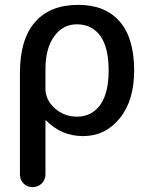

<svg xmlns="http://www.w3.org/2000/svg" viewBox="-20 -550 614 790"><path d="M167 -265V-185Q167 -139 205.5 -104.5Q244 -70 297 -70Q357 -70 392 -118Q427 -166 427 -260Q427 -355 392.5 -402.5Q358 -450 296 -450Q239 -450 203 -400.5Q167 -351 167 -265ZM62 168V-250Q62 -388 124 -459Q186 -530 302 -530Q413 -530 472.5 -461.5Q532 -393 532 -260Q532 -136 472.5 -63Q413 10 322 10Q233 10 170 -54Q169 -55 168 -55Q167 -55 167 -54V168Q167 190 151.5 205Q136 220 114 220Q92 220 77 205Q62 190 62 168Z"/></svg>

Font: Rounded Mplus 1c Medium
Style: Regular
Weight: 500
Version: Version 1.059.20150529